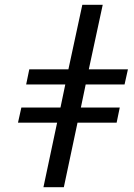

<svg xmlns="http://www.w3.org/2000/svg" viewBox="-20 -780 560 800"><path d="M161 0 218 -269H55L69 -332H232L252 -428H89L102 -491H265L323 -760H408L350 -491H513L499 -428H337L317 -332H479L466 -269H303L246 0Z"/></svg>

Font: Noto Serif Display SemiCondensed
Style: Bold Italic
Weight: 700
Width: 4
Italic angle: -12°
Designer: Monotype Design Team
Foundry: Monotype Imaging Inc.
Version: Version 2.009